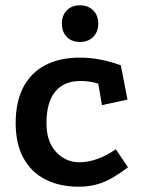

<svg xmlns="http://www.w3.org/2000/svg" viewBox="-20 -684 537 723"><path d="M350 -369Q332 -375 315.5 -377Q299 -379 282 -379Q221 -379 188 -339Q155 -299 155 -220Q155 -151 191 -112Q227 -73 279 -73Q312 -73 347 -85.5Q382 -98 416 -122L462 -54Q433 -32 405 -15.5Q377 1 346 10Q315 19 276 19Q204 19 150.5 -8.5Q97 -36 68 -89.5Q39 -143 39 -220Q39 -301 68 -356Q97 -411 151 -439Q205 -467 281 -467Q320 -467 358.5 -459.5Q397 -452 435 -438L460 -309L364 -288ZM281 -664Q312 -664 331 -645Q350 -626 350 -595Q350 -564 331 -545Q312 -526 281 -526Q250 -526 231.5 -545Q213 -564 213 -595Q213 -626 231.5 -645Q250 -664 281 -664Z"/></svg>

Font: Podkova
Style: Bold
Weight: 700
Designer: Ilya Yudin
Foundry: Cyreal (www.cyreal.org)
Version: Version 2.102; ttfautohint (v1.8.1.43-b0c9)